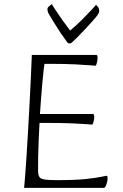

<svg xmlns="http://www.w3.org/2000/svg" viewBox="-20 -903 591 923"><path d="M96 0Q98 -19 101 -58.5Q104 -98 107.5 -151.5Q111 -205 114.5 -267Q118 -329 121.5 -394Q125 -459 128 -522Q131 -585 133 -639H444Q446 -639 447.5 -635Q449 -631 449 -625Q449 -614 445.5 -600.5Q442 -587 439 -587Q438 -587 414 -589Q390 -591 343.5 -593.5Q297 -596 226 -596H194Q191 -580 188.5 -554.5Q186 -529 183 -497.5Q180 -466 177.5 -430Q175 -394 172 -355H428Q430 -355 431.5 -351Q433 -347 433 -341Q433 -330 429.5 -317Q426 -304 423 -304Q421 -304 397.5 -306Q374 -308 327.5 -310Q281 -312 210 -312H170Q168 -270 166 -230Q164 -190 163.5 -153Q163 -116 163 -82Q163 -63 169 -53Q175 -43 194.5 -40Q214 -37 252 -37Q343 -37 393.5 -42.5Q444 -48 466.5 -53Q489 -58 492 -58Q496 -58 496.5 -54Q497 -50 497 -44Q497 -35 494 -24.5Q491 -14 487.5 -7Q484 0 480 0ZM315 -694Q313 -694 309.5 -695Q306 -696 303 -700Q288 -720 272.5 -743Q257 -766 243 -789Q229 -812 218 -830Q214 -836 211 -844Q208 -852 208 -859Q208 -867 218 -874.5Q228 -882 229 -883Q230 -881 244.5 -858.5Q259 -836 279.5 -807Q300 -778 317 -756Q346 -780 374 -808Q402 -836 421.5 -857Q441 -878 442 -880Q444 -878 450.5 -870Q457 -862 457 -851Q457 -847 455.5 -843Q454 -839 452 -835Q447 -827 430 -807.5Q413 -788 391.5 -765Q370 -742 352 -724Q334 -706 327 -700Q323 -696 320.5 -695Q318 -694 315 -694Z"/></svg>

Font: Briem Hand Thin
Style: Regular
Weight: 100
Designer: Gunnlaugur SE Briem, Eben Sorkin
Foundry: Sorkin Type Co.
Version: Version 1.003